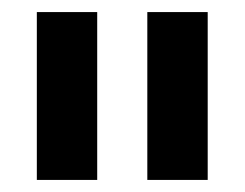

<svg xmlns="http://www.w3.org/2000/svg" viewBox="-20 -783 406 318"><path d="M224 -485H324V-763H224ZM41 -485H141V-763H41Z"/></svg>

Font: Swile Sans
Style: Bold
Weight: 700
Designer: Lord
Foundry: Lord
Version: Version 1.477;FEAKit 1.0